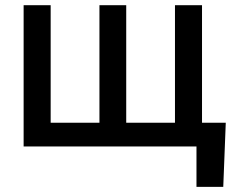

<svg xmlns="http://www.w3.org/2000/svg" viewBox="-20 -566 934 742"><path d="M852.5 -91.8Q850.6 -29.3 842.8 156.2Q817.4 156.2 739.3 156.2Q739.3 117.2 739.3 0Q721.7 0 670.9 0Q670.9 -22.5 670.9 -91.8Q716.8 -91.8 852.5 -91.8ZM71.3 -545.9Q97.7 -545.9 175.8 -545.9Q175.8 -431.6 175.8 -91.8Q222.7 -91.8 364.3 -91.8Q364.3 -205.1 364.3 -545.9Q389.6 -545.9 467.8 -545.9Q467.8 -431.6 467.8 -91.8Q515.6 -91.8 656.2 -91.8Q656.2 -205.1 656.2 -545.9Q682.6 -545.9 760.7 -545.9Q760.7 -409.2 760.7 0Q587.9 0 71.3 0Q71.3 -136.7 71.3 -545.9Z"/></svg>

Font: DeepSea
Style: Medium
Weight: 500
Designer: Stem
Version: Version 3.019;git-0a5106e0b